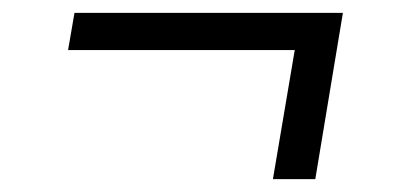

<svg xmlns="http://www.w3.org/2000/svg" viewBox="-20 -389 640 299"><path d="M405 -110 439 -311H86L96 -369H514L471 -110Z"/></svg>

Font: Iosevka Curly Light Extended
Style: Italic
Weight: 300
Width: 7
Italic angle: -9°
Monospace: yes
Designer: Belleve Invis
Foundry: Belleve Invis
Version: Version 11.1.0; ttfautohint (v1.8.3)